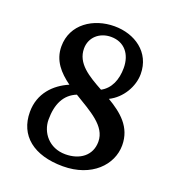

<svg xmlns="http://www.w3.org/2000/svg" viewBox="-136 -849 882 967"><g transform="rotate(20 305.0 -366.0)"><path d="M59.6 -191.4C59.6 -64.5 152.3 9.8 308.6 9.8C462.9 9.8 554.2 -86.9 554.2 -191.4C554.2 -290 486.3 -344.2 411.1 -388.7C477.5 -421.4 519 -494.1 519 -560.5C519 -677.7 421.9 -742.2 313.5 -742.2C200.7 -742.2 95.7 -674.8 95.7 -555.7C95.7 -480 141.6 -429.7 199.7 -387.7C124 -355.5 59.6 -291 59.6 -191.4ZM357.9 -418.5C279.3 -461.9 206.5 -504.4 206.5 -584.5C206.5 -644.5 253.9 -686 315.4 -686C386.2 -686 428.2 -634.8 428.2 -560.1C428.2 -497.1 406.2 -444.3 357.9 -418.5ZM161.1 -187C161.1 -269.5 189 -328.1 252.4 -353.5C341.3 -298.8 435.1 -252.4 435.1 -167.5C435.1 -93.3 377 -51.3 299.8 -51.3C211.9 -51.3 161.1 -118.7 161.1 -187Z"/></g></svg>

Font: Arbutus Slab
Style: Regular
Weight: 400
Designer: Karolina Lach
Foundry: Karolina Lach
Version: Version 1.001